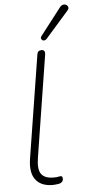

<svg xmlns="http://www.w3.org/2000/svg" viewBox="-62 -977 467 1020"><g transform="rotate(-5 171.0 -467.0)"><path d="M177 8Q115 8 86 -30Q57 -68 69 -143L156 -690Q159 -711 180 -711Q190 -711 194.5 -704.5Q199 -698 197 -686L111 -143Q101 -82 119.5 -56.5Q138 -31 185 -31Q201 -31 209.5 -33Q218 -35 222 -35Q227 -35 230 -32Q233 -29 233 -20Q233 -10 226.5 -3.5Q220 3 209 5Q202 6 192.5 7Q183 8 177 8ZM335 -908 212 -768Q206 -762 199.5 -761Q193 -760 188.5 -763.5Q184 -767 182.5 -773Q181 -779 186 -785L298 -930Q304 -938 312 -940.5Q320 -943 326.5 -941Q333 -939 337.5 -934Q342 -929 342 -922.5Q342 -916 335 -908Z"/></g></svg>

Font: Nunito Variable Extra Light
Style: Italic
Weight: 200
Italic angle: -9°
Designer: Vernon Adams
Foundry: Vernon Adams
Version: Version 3.602